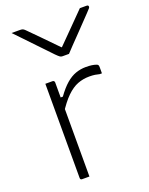

<svg xmlns="http://www.w3.org/2000/svg" viewBox="-154 -910 765 988"><g transform="rotate(-20 228.5 -415.5)"><path d="M277 -629Q268 -629 259 -629Q250 -629 241 -629Q234 -629 228 -633Q222 -637 208 -651Q200 -660 180 -680.5Q160 -701 134.5 -728Q109 -755 83 -782Q57 -809 36 -831Q48 -831 58 -831Q68 -831 80 -831Q91 -831 96.5 -829Q102 -827 109 -820Q125 -804 169 -759.5Q213 -715 273 -653L232 -674H275L234 -653Q296 -715 337 -757Q378 -799 410 -831H447Q451 -831 453 -830Q455 -829 456 -827Q457 -825 457 -822Q457 -818 453 -813.5Q449 -809 435 -794Q422 -781 400.5 -758Q379 -735 354.5 -710Q330 -685 309 -663Q288 -641 277 -629ZM146 -433H172Q200 -472 226 -494.5Q252 -517 279 -526.5Q306 -536 335 -536Q354 -536 367.5 -534Q381 -532 392 -528Q398 -526 400 -522Q402 -518 402 -511Q402 -507 402 -502.5Q402 -498 402 -494Q402 -490 402 -485.5Q402 -481 402 -477H390Q379 -480 366 -482Q353 -484 335 -484Q301 -484 271 -472.5Q241 -461 210.5 -431.5Q180 -402 146 -348ZM160 0Q154 0 147.5 0Q141 0 134.5 0Q128 0 121 0Q118 0 116 -0.5Q114 -1 112.5 -2.5Q111 -4 110.5 -6Q110 -8 110 -11Q110 -16 110 -47Q110 -78 110 -125Q110 -172 110 -226Q110 -280 110 -332.5Q110 -385 110 -426Q110 -462 110 -488Q110 -514 110 -526Q117 -526 123.5 -526Q130 -526 136.5 -526Q143 -526 149 -526Q153 -526 155 -524.5Q157 -523 158.5 -521Q160 -519 160 -515Q160 -509 160 -471Q160 -433 160 -375Q160 -317 160 -249.5Q160 -182 160 -116.5Q160 -51 160 0Z"/></g></svg>

Font: Recursive Sans Linear Light
Style: Regular
Weight: 300
Version: Version 1.085